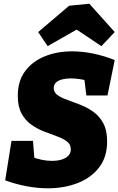

<svg xmlns="http://www.w3.org/2000/svg" viewBox="-20 -1001 639 1036"><path d="M238 15Q183 15 124 4Q65 -7 8 -28L42 -241H158L167 -126L149 -156Q175 -145 204 -139Q233 -133 260 -133Q288 -133 311 -139.5Q334 -146 348 -160Q362 -174 362 -195Q362 -222 341.5 -237.5Q321 -253 288.5 -265Q256 -277 219 -291Q182 -305 149.5 -328Q117 -351 96.5 -388Q76 -425 76 -484Q76 -564 115.5 -617Q155 -670 221.5 -697Q288 -724 369 -724Q424 -724 482.5 -712Q541 -700 599 -677L560 -486H446L434 -582L455 -565Q432 -571 408 -574.5Q384 -578 362 -578Q336 -578 315 -572.5Q294 -567 282 -555.5Q270 -544 270 -526Q270 -502 291 -487.5Q312 -473 344.5 -461.5Q377 -450 414 -435.5Q451 -421 483.5 -398Q516 -375 537 -336.5Q558 -298 558 -238Q558 -153 514.5 -97Q471 -41 398.5 -13Q326 15 238 15ZM237 -752 186 -828 353 -970 462 -981 599 -828 527 -752 330 -884 465 -882Z"/></svg>

Font: Bitter Thin Black
Style: Italic
Weight: 900
Italic angle: -9°
Version: Version 3.020